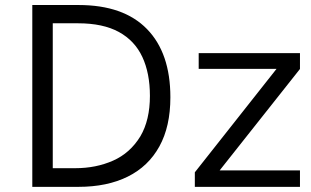

<svg xmlns="http://www.w3.org/2000/svg" viewBox="-20 -726 1208 746"><path d="M284.5 0H105.5V-706.5H285.5Q460 -706.5 551 -613.2Q642 -520 642 -348Q642 -234.5 599.2 -157Q556.5 -79.5 476.5 -39.8Q396.5 0 284.5 0ZM272.5 -72.5Q353 -72.5 419.2 -101.8Q485.5 -131 525.5 -196.5Q562.5 -259.5 562.5 -353.5Q562.5 -441.5 533 -504.8Q503.5 -568 441.8 -601.8Q380 -635.5 283.5 -635.5H185V-72.5ZM1145.5 0H737V-56.5L1054.5 -458.5H752V-519.5H1145.5V-458L833.5 -64H1145.5Z"/></svg>

Font: Acari Sans
Style: Regular
Weight: 400
Designer: Alfredo Marco Pradil and Stefan Peev (font) & Cristiano Sobral (main changes)
Foundry: Alfredo Marco Pradil and Stefan Peev (font) & Cristiano Sobral (main changes)
Version: Version 1.063; ttfautohint (v1.8.3)